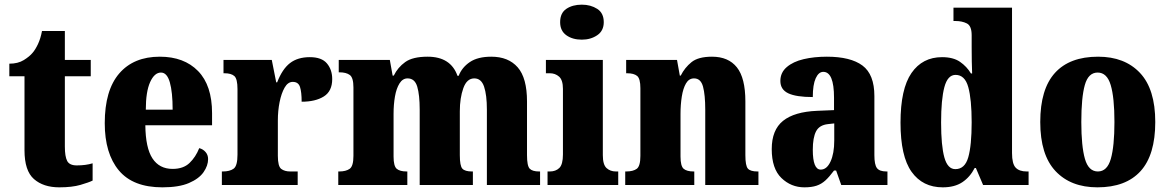

<svg xmlns="http://www.w3.org/2000/svg" viewBox="-20 -793 5008 823"><path d="M234 10Q166 10 125.5 -25.5Q85 -61 85 -149V-466H20V-520Q57 -520 82 -535.5Q107 -551 120 -567Q132 -581 143 -604.5Q154 -628 160 -660H258V-536H369V-466H258V-165Q258 -122 268 -103Q278 -84 309 -84Q348 -84 377 -93V-19Q361 -11 325 -0.5Q289 10 234 10Z M676 10Q550 10 489.5 -62.5Q429 -135 429 -265Q429 -406 491 -478Q553 -550 665 -550Q769 -550 829 -488.5Q889 -427 889 -308V-256H603Q604 -159 633.5 -114Q663 -69 720 -69Q766 -69 792.5 -94.5Q819 -120 834 -158Q850 -154 861 -141.5Q872 -129 872 -111Q872 -83 852.5 -55Q833 -27 790 -8.5Q747 10 676 10ZM720 -323Q720 -398 708 -440Q696 -482 670 -482Q642 -482 623.5 -441Q605 -400 605 -323Z M931 0V-58H935Q965 -58 981.5 -70Q998 -82 998 -130V-411Q998 -455 984.5 -467Q971 -479 942 -479H938V-536H1145L1164 -440H1168Q1190 -497 1223 -522.5Q1256 -548 1308 -548Q1359 -548 1381.5 -521Q1404 -494 1404 -454Q1404 -402 1368 -379.5Q1332 -357 1273 -357Q1273 -398 1266 -420Q1259 -442 1235 -442Q1214 -442 1200 -417.5Q1186 -393 1178.5 -355.5Q1171 -318 1171 -277V-125Q1171 -80 1185.5 -69Q1200 -58 1224 -58H1256V0Z M1430 0V-58H1434Q1463 -58 1479 -69.5Q1495 -81 1495 -125V-418Q1495 -460 1479.5 -471.5Q1464 -483 1435 -483H1432V-536H1651L1663 -469H1668Q1685 -504 1717 -527Q1749 -550 1813 -550Q1912 -550 1941 -468H1946Q1960 -504 1994 -527Q2028 -550 2086 -550Q2159 -550 2199 -504.5Q2239 -459 2239 -358V-128Q2239 -82 2250.5 -70Q2262 -58 2291 -58H2295V0H2067V-323Q2067 -386 2055 -421.5Q2043 -457 2013 -457Q1981 -457 1966 -415Q1951 -373 1951 -316V-128Q1951 -82 1962 -70Q1973 -58 2003 -58H2007V0H1779V-323Q1779 -386 1768.5 -421.5Q1758 -457 1727 -457Q1706 -457 1692.5 -435.5Q1679 -414 1673 -379.5Q1667 -345 1667 -305V-122Q1667 -81 1680.5 -69.5Q1694 -58 1723 -58H1726V0Z M2474 -623Q2434 -623 2407.5 -642Q2381 -661 2381 -698Q2381 -737 2407.5 -755Q2434 -773 2474 -773Q2512 -773 2540 -755Q2568 -737 2568 -698Q2568 -661 2540 -642Q2512 -623 2474 -623ZM2327 0V-58H2337Q2362 -58 2377.5 -73Q2393 -88 2393 -131V-412Q2393 -450 2376.5 -464.5Q2360 -479 2337 -479H2320V-536H2564V-128Q2564 -87 2580 -72.5Q2596 -58 2620 -58H2630V0Z M2660 0V-58H2664Q2694 -58 2709.5 -69.5Q2725 -81 2725 -125V-415Q2725 -456 2711 -467.5Q2697 -479 2668 -479H2664V-536H2882L2894 -469H2898Q2915 -503 2944 -526.5Q2973 -550 3032 -550Q3102 -550 3138.5 -504.5Q3175 -459 3175 -358V-128Q3175 -82 3186 -70Q3197 -58 3227 -58H3231V0H3003V-323Q3003 -386 2993.5 -421.5Q2984 -457 2955 -457Q2933 -457 2920.5 -435.5Q2908 -414 2902.5 -379Q2897 -344 2897 -305V-122Q2897 -81 2910.5 -69.5Q2924 -58 2953 -58H2956V0Z M3428 10Q3371 10 3329.5 -30Q3288 -70 3288 -154Q3288 -236 3336.5 -275Q3385 -314 3483 -318L3555 -321V-374Q3555 -485 3509 -485Q3489 -485 3476.5 -457.5Q3464 -430 3464 -377Q3393 -377 3359 -393Q3325 -409 3325 -446Q3325 -482 3352.5 -505.5Q3380 -529 3425 -539.5Q3470 -550 3524 -550Q3626 -550 3677 -512Q3728 -474 3728 -381V-128Q3728 -87 3739 -72.5Q3750 -58 3780 -58H3784V0H3586L3564 -62H3555Q3535 -35 3518 -19.5Q3501 -4 3480 3Q3459 10 3428 10ZM3498 -66Q3524 -66 3540 -100.5Q3556 -135 3556 -191V-264L3529 -261Q3492 -257 3478 -230Q3464 -203 3464 -151Q3464 -66 3498 -66Z M4021 10Q3935 10 3887.5 -56.5Q3840 -123 3840 -267Q3840 -412 3887 -480Q3934 -548 4018 -548Q4066 -548 4095 -528Q4124 -508 4142 -478H4147Q4146 -500 4145.5 -530.5Q4145 -561 4145 -590V-642Q4145 -682 4124.5 -692.5Q4104 -703 4075 -703H4067V-760H4318V-137Q4318 -91 4333.5 -74.5Q4349 -58 4381 -58H4389V0H4194L4163 -73H4158Q4138 -34 4105 -12Q4072 10 4021 10ZM4075 -68Q4116 -68 4130.5 -119Q4145 -170 4145 -269Q4145 -367 4130.5 -419.5Q4116 -472 4076 -472Q4042 -472 4028 -419.5Q4014 -367 4014 -268Q4014 -168 4028 -118Q4042 -68 4075 -68Z M4684 10Q4570 10 4504.5 -59.5Q4439 -129 4439 -270Q4439 -411 4502 -480.5Q4565 -550 4687 -550Q4801 -550 4866.5 -480.5Q4932 -411 4932 -270Q4932 -129 4869 -59.5Q4806 10 4684 10ZM4686 -58Q4726 -58 4741.5 -112Q4757 -166 4757 -270Q4757 -375 4741 -428.5Q4725 -482 4685 -482Q4645 -482 4630 -428.5Q4615 -375 4615 -270Q4615 -166 4630.5 -112Q4646 -58 4686 -58Z"/></svg>

Font: Noto Serif Tamil Condensed Black
Style: Italic
Weight: 900
Width: 3
Italic angle: -12°
Designer: Indian Type Foundry, Tom Grace, and the Monotype Design Team
Foundry: Monotype Imaging Inc.
Version: Version 2.003; ttfautohint (v1.8.4.7-5d5b)